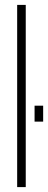

<svg xmlns="http://www.w3.org/2000/svg" viewBox="-20 -763 196 783"><path d="M50 0V-743H85V0ZM121 -267V-332H156V-267Z"/></svg>

Font: Saira UltraCondensed Thin
Style: Regular
Weight: 250
Width: 1
Designer: Hector Gatti with collaboration of the Omnibus-Type team
Foundry: Omnibus-Type
Version: Version 1.101